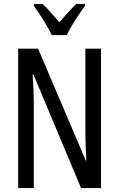

<svg xmlns="http://www.w3.org/2000/svg" viewBox="-20 -1029 609 983"><path d="M245 -849H322C343 -895 385 -958 415 -999V-1009H370C336 -974 318 -955 284 -915C254 -949 223 -986 198 -1009H153V-999C188 -952 224 -893 245 -849ZM497 -66V-780H417V-352C417 -314 419 -266 422 -207H419L175 -780H73V-66H153V-504C153 -545 151 -593 147 -648H151L395 -66Z"/></svg>

Font: Noto Sans Malayalam UI ExtraCondensed
Style: Regular
Weight: 400
Width: 2
Designer: Jelle Bosma - Monotype Design Team
Foundry: Monotype Imaging Inc.
Version: Version 2.104